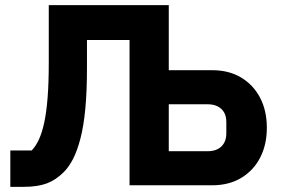

<svg xmlns="http://www.w3.org/2000/svg" viewBox="-20 -718 1087 744"><path d="M20 6V-135H103Q119 -152 131 -178Q143 -204 151.5 -243.5Q160 -283 164.5 -340Q169 -397 169 -476V-698H634V-446H802Q867 -446 914.5 -417.5Q962 -389 988 -339Q1014 -289 1014 -223Q1014 -157 988 -107Q962 -57 914.5 -28.5Q867 0 802 0H482V-563H317V-455Q317 -363 310.5 -295.5Q304 -228 291.5 -180.5Q279 -133 263 -102Q247 -71 227 -51Q196 -20 160.5 -7Q125 6 72 6ZM634 -132H784Q807 -132 823 -140Q839 -148 848 -163.5Q857 -179 857 -201V-245Q857 -268 848 -283Q839 -298 823 -306Q807 -314 784 -314H634Z"/></svg>

Font: IBM Plex Sans
Style: Regular
Weight: 400
Designer: Mike Abbink, Paul van der Laan, Pieter van Rosmalen
Foundry: Bold Monday
Version: Version 3.201